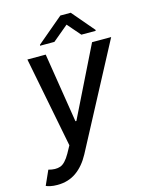

<svg xmlns="http://www.w3.org/2000/svg" viewBox="-152 -831 874 1128"><g transform="rotate(-15 285.0 -266.5)"><path d="M54.7 212Q30.2 212 11.7 207.9Q-6.7 203.8 -14.2 199.6L25.2 111.5Q67.1 123.2 97.1 112.9Q127.1 102.6 157 50.1L181.8 5L73.9 -545.5H185.4L252.8 -122.2H258.5L467.3 -545.5H583.5L252.5 79.5Q218.4 143.1 169.6 177.6Q120.7 212 54.7 212ZM253.9 -604.4 349.1 -683.9 418 -604.4H505L505.8 -610.1L391 -745H327.8L167.7 -610.1L166.9 -604.4Z"/></g></svg>

Font: Inter UI Medium
Style: Italic
Weight: 500
Italic angle: 9.39999°
Designer: Rasmus Andersson
Foundry: rsms
Version: 3.2;8d6f07862